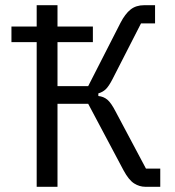

<svg xmlns="http://www.w3.org/2000/svg" viewBox="-20 -718 674 738"><path d="M121 0V-556H24V-616H121V-698H201V-616H337V-556H201V-387H319L443 -630Q461 -665 482 -681.5Q503 -698 534 -698H576V-628H522L412 -413Q398 -386 386.5 -375Q375 -364 358 -359V-349Q378 -347 392.5 -335Q407 -323 424 -290L541 -70H596V0H539Q516 0 495.5 -13Q475 -26 455 -63L319 -319H201V0Z"/></svg>

Font: IBM Plex Sans Condensed
Style: Regular
Weight: 400
Width: 3
Designer: Mike Abbink, Paul van der Laan, Pieter van Rosmalen
Foundry: Bold Monday
Version: Version 3.201